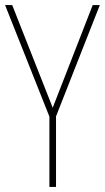

<svg xmlns="http://www.w3.org/2000/svg" viewBox="-20 -734 412 754"><path d="M187 -311 28 -714H0L174 -276V0H200V-277L372 -714H344Z"/></svg>

Font: Noto Sans Malayalam Condensed Thin
Style: Regular
Weight: 100
Width: 3
Designer: Jelle Bosma - Monotype Design Team
Foundry: Monotype Imaging Inc.
Version: Version 2.104